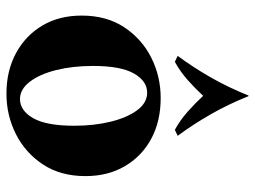

<svg xmlns="http://www.w3.org/2000/svg" viewBox="-120 -674 809 610"><g transform="rotate(90 285.0 -369.5)"><path d="M292 -475Q365 -475 420.5 -445.5Q476 -416 508 -362Q540 -308 540 -236Q540 -157 503 -101Q466 -45 406.5 -15Q347 15 278 15Q206 15 150 -15Q94 -45 62 -98.5Q30 -152 30 -224Q30 -303 67 -359Q104 -415 163.5 -445Q223 -475 292 -475ZM295 -28Q332 -28 356 -70Q380 -112 380 -200Q380 -264 367 -316.5Q354 -369 330.5 -400.5Q307 -432 275 -432Q238 -432 214 -390Q190 -348 190 -260Q190 -196 203 -143.5Q216 -91 240 -59.5Q264 -28 295 -28ZM393 -520Q362 -537 335 -561Q308 -585 285 -610Q262 -585 235 -561Q208 -537 177 -520L158 -529Q193 -576 225.5 -632.5Q258 -689 284 -754H286Q312 -689 344.5 -632.5Q377 -576 412 -529Z"/></g></svg>

Font: Bona Nova SC
Style: Bold
Weight: 700
Designer: Mateusz Machalski
Foundry: Capitalics
Version: Version 4.001; ttfautohint (v1.8.4.7-5d5b)